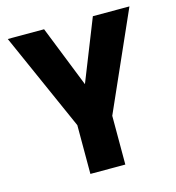

<svg xmlns="http://www.w3.org/2000/svg" viewBox="-96 -708 727 791"><g transform="rotate(-15 267.0 -312.5)"><path d="M527 -625 342 -208V0H193V-208L8 -625H163L267 -363L371 -625Z"/></g></svg>

Font: Changa SemiBold
Style: Regular
Weight: 600
Designer: Eduardo Rodriguez Tunni
Foundry: Eduardo Rodriguez Tunni
Version: Version 2.002; ttfautohint (v1.5) -l 8 -r 50 -G 150 -x 14 -H